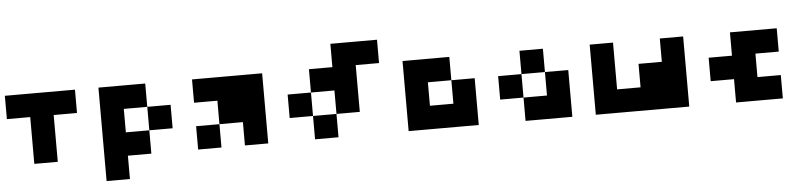

<svg xmlns="http://www.w3.org/2000/svg" viewBox="-49 -1007 6223 1473"><g transform="rotate(-5 3062.5 -270.5)"><path d="M360.4 -360.4Q360.4 -240.2 360.4 0Q299.8 0 179.7 0Q179.7 -120.1 179.7 -360.4Q120.1 -360.4 0 -360.4Q0 -419.9 0 -540Q179.7 -540 540 -540Q540 -480.5 540 -360.4Q480.5 -360.4 360.4 -360.4Z M900.4 0Q900.4 59.6 900.4 179.7Q840.8 179.7 720.7 179.7Q720.7 -59.6 720.7 -540Q780.3 -540 900.4 -540Q960.9 -540 1081.1 -540Q1081.1 -480.5 1081.1 -360.4Q1020.5 -360.4 900.4 -360.4Q900.4 -299.8 900.4 -179.7Q960.9 -179.7 1081.1 -179.7Q1081.1 -120.1 1081.1 0Q1020.5 0 900.4 0ZM1081.1 -360.4Q1140.6 -360.4 1260.7 -360.4Q1260.7 -299.8 1260.7 -179.7Q1201.2 -179.7 1081.1 -179.7Q1081.1 -240.2 1081.1 -360.4Z M1621.1 -360.4Q1561.5 -360.4 1441.4 -360.4Q1441.4 -419.9 1441.4 -540Q1621.1 -540 1981.4 -540Q1981.4 -480.5 1981.4 -360.4Q1981.4 -240.2 1981.4 0Q1921.9 0 1801.8 0Q1801.8 -59.6 1801.8 -179.7Q1741.2 -179.7 1621.1 -179.7Q1621.1 -240.2 1621.1 -360.4ZM1441.4 -179.7Q1501 -179.7 1621.1 -179.7Q1621.1 -120.1 1621.1 0Q1561.5 0 1441.4 0Q1441.4 -59.6 1441.4 -179.7Z M2702.1 -540Q2702.1 -419.9 2702.1 -179.7Q2642.6 -179.7 2522.5 -179.7Q2522.5 -240.2 2522.5 -360.4Q2461.9 -360.4 2341.8 -360.4Q2341.8 -419.9 2341.8 -540Q2402.3 -540 2522.5 -540Q2522.5 -599.6 2522.5 -719.7Q2582 -719.7 2702.1 -719.7Q2761.7 -719.7 2881.8 -719.7Q2881.8 -660.2 2881.8 -540Q2822.3 -540 2702.1 -540ZM2162.1 -360.4Q2221.7 -360.4 2341.8 -360.4Q2341.8 -299.8 2341.8 -179.7Q2282.2 -179.7 2162.1 -179.7Q2162.1 -240.2 2162.1 -360.4ZM2341.8 -179.7Q2402.3 -179.7 2522.5 -179.7Q2522.5 -120.1 2522.5 0Q2461.9 0 2341.8 0Q2341.8 -59.6 2341.8 -179.7Z M3422.9 -179.7Q3422.9 -240.2 3422.9 -360.4Q3482.4 -360.4 3602.5 -360.4Q3602.5 -299.8 3602.5 -179.7Q3602.5 -120.1 3602.5 0Q3482.4 0 3242.2 0Q3182.6 0 3062.5 0Q3062.5 -120.1 3062.5 -360.4Q3062.5 -419.9 3062.5 -540Q3182.6 -540 3422.9 -540Q3422.9 -480.5 3422.9 -360.4Q3362.3 -360.4 3242.2 -360.4Q3242.2 -299.8 3242.2 -179.7Q3302.7 -179.7 3422.9 -179.7Z M4143.6 -179.7Q4143.6 -240.2 4143.6 -360.4Q4203.1 -360.4 4323.2 -360.4Q4323.2 -299.8 4323.2 -179.7Q4323.2 -120.1 4323.2 0Q4203.1 0 3962.9 0Q3962.9 -59.6 3962.9 -179.7Q4023.4 -179.7 4143.6 -179.7ZM3783.2 -360.4Q3842.8 -360.4 3962.9 -360.4Q3962.9 -299.8 3962.9 -179.7Q3903.3 -179.7 3783.2 -179.7Q3783.2 -240.2 3783.2 -360.4ZM3962.9 -540Q4023.4 -540 4143.6 -540Q4143.6 -480.5 4143.6 -360.4Q4083 -360.4 3962.9 -360.4Q3962.9 -419.9 3962.9 -540Z M4864.3 -179.7Q4864.3 -240.2 4864.3 -360.4Q4923.8 -360.4 5043.9 -360.4Q5043.9 -419.9 5043.9 -540Q5103.5 -540 5223.6 -540Q5223.6 -419.9 5223.6 -179.7Q5223.6 -120.1 5223.6 0Q5043.9 0 4683.6 0Q4624 0 4503.9 0Q4503.9 -179.7 4503.9 -540Q4563.5 -540 4683.6 -540Q4683.6 -419.9 4683.6 -179.7Q4744.1 -179.7 4864.3 -179.7Z M5584 -179.7Q5524.4 -179.7 5404.3 -179.7Q5404.3 -240.2 5404.3 -360.4Q5463.9 -360.4 5584 -360.4Q5584 -419.9 5584 -540Q5704.1 -540 5944.3 -540Q5944.3 -480.5 5944.3 -360.4Q5884.8 -360.4 5764.6 -360.4Q5764.6 -299.8 5764.6 -179.7Q5824.2 -179.7 5944.3 -179.7Q5944.3 -120.1 5944.3 0Q5824.2 0 5584 0Q5584 -59.6 5584 -179.7Z"/></g></svg>

Font: Pixelfont
Style: 5 px
Weight: 400
Designer: Eugene Lysy
Version: Version 1.0.2 (beta)